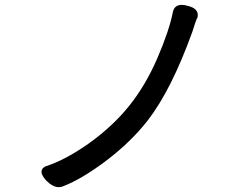

<svg xmlns="http://www.w3.org/2000/svg" viewBox="-20 -732 1040 793"><path d="M796.9 -670.9Q796.9 -665 795.9 -660.2Q793.9 -656.2 793 -655.3Q789.1 -647.5 774.4 -600.6Q688.5 -362.3 590.8 -235.4Q521.5 -146.5 419.9 -69.3Q319.3 6.8 241.2 37.1Q232.4 41 222.7 41Q198.2 41 170.9 13.7Q151.4 -7.8 151.4 -22.5Q151.4 -37.1 168 -44.9Q248 -70.3 345.7 -138.7Q445.3 -210 513.2 -294.4Q581.1 -378.9 629.9 -491.7Q678.7 -604.5 694.3 -683.6Q701.2 -711.9 730.5 -711.9Q741.2 -711.9 754.9 -708Q778.3 -702.1 787.6 -692.4Q796.9 -682.6 796.9 -670.9Z"/></svg>

Font: TaiwanPearl
Style: Regular
Weight: 400
Version: Version 2.102